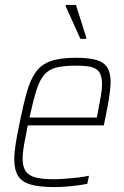

<svg xmlns="http://www.w3.org/2000/svg" viewBox="-20 -753 504 781"><path d="M202 8Q142 8 106 -2Q70 -12 54 -37Q38 -62 38 -105Q38 -132 44 -169Q50 -206 60 -254Q75 -329 89.5 -379.5Q104 -430 126 -460.5Q148 -491 186.5 -504.5Q225 -518 288 -518Q341 -518 372 -509Q403 -500 416.5 -478Q430 -456 430 -419Q430 -405 427 -379.5Q424 -354 418 -322Q412 -290 405 -256L402 -243H93Q84 -199 78 -165.5Q72 -132 72 -108Q72 -76 84 -57.5Q96 -39 123.5 -31.5Q151 -24 197 -24Q219 -24 245.5 -26Q272 -28 297.5 -31Q323 -34 342 -38L335 -5Q320 -2 297.5 1Q275 4 250 6Q225 8 202 8ZM100 -275H374L378 -296Q384 -328 389.5 -358.5Q395 -389 395 -411Q395 -444 383.5 -460Q372 -476 349 -481Q326 -486 290 -486Q241 -486 210 -478.5Q179 -471 160 -449Q141 -427 128 -385.5Q115 -344 100 -275ZM307 -595 247 -728 248 -733H289L331 -600L330 -595Z"/></svg>

Font: Saira SemiCondensed Thin
Style: Italic
Weight: 250
Width: 4
Italic angle: -12°
Designer: Hector Gatti with collaboration of the Omnibus-Type team
Foundry: Omnibus-Type
Version: Version 1.101